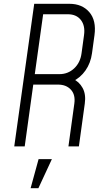

<svg xmlns="http://www.w3.org/2000/svg" viewBox="-20 -770 554 1010"><path d="M55 0 160 -750H345Q412 -750 449.8 -706.2Q487.5 -662.5 477 -585L464 -490Q457 -438.5 429.8 -399.5Q402.5 -360.5 361 -341L362 -356Q396 -341 414.5 -307.5Q433 -274 426 -225L395 0H340L371 -225Q377.5 -271.5 353 -298.2Q328.5 -325 285 -325H155L110 0ZM163 -380H293Q337.5 -380 370 -410.2Q402.5 -440.5 409 -490L422 -585Q429 -634.5 405.5 -664.8Q382 -695 337 -695H207ZM141 220 183 67H253L182 220Z"/></svg>

Font: Mohave Light
Style: Italic
Weight: 300
Italic angle: -8°
Designer: Gumpita Rahayu
Foundry: Tokotype
Version: Version 2.003